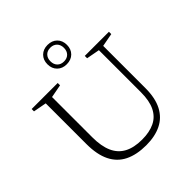

<svg xmlns="http://www.w3.org/2000/svg" viewBox="-239 -1070 1246 1246"><g transform="rotate(-45 384.0 -447.0)"><path d="M607.5 -258V-644L516.5 -661V-682.5H738V-661L647 -644V-256.5Q647 -165 616.2 -106Q585.5 -47 527.8 -18.5Q470 10 389.5 10Q301.5 10 241.2 -19.8Q181 -49.5 150.2 -111.8Q119.5 -174 119.5 -270.5V-644L29 -661V-682.5H268V-661L177.5 -644V-274Q177.5 -193 201 -140Q224.5 -87 273 -61Q321.5 -35 395.5 -35Q464 -35 511.2 -57.8Q558.5 -80.5 583 -129.8Q607.5 -179 607.5 -258ZM395.5 -904Q436 -904 460.8 -879.5Q485.5 -855 485.5 -815Q485.5 -775.5 460.8 -751Q436 -726.5 395.5 -726.5Q356 -726.5 331.2 -751Q306.5 -775.5 306.5 -815Q306.5 -855 331.2 -879.5Q356 -904 395.5 -904ZM396 -752Q424.5 -752 441.2 -769.2Q458 -786.5 458 -815Q458 -844 441 -861.2Q424 -878.5 396 -878.5Q367.5 -878.5 350.8 -861.2Q334 -844 334 -815Q334 -786.5 350.8 -769.2Q367.5 -752 396 -752Z"/></g></svg>

Font: Newsreader 14pt Light
Style: Regular
Weight: 300
Designer: Hugues Gentile
Foundry: Production Type
Version: Version 1.003